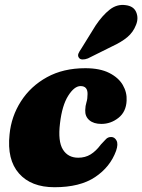

<svg xmlns="http://www.w3.org/2000/svg" viewBox="-20 -752 581 784"><path d="M309 -400.5Q283.5 -400.5 258.5 -361Q233.5 -321.5 225 -248.5Q216 -175 236.8 -141.5Q257.5 -108 299.5 -108Q328 -108 350 -121.5Q372 -135 392 -162Q404.5 -176 413.2 -184.5Q422 -193 434.5 -192.5Q448 -192.5 455.8 -178Q463.5 -163.5 454 -136Q430 -70 368.2 -28.8Q306.5 12.5 202.5 12.5Q107 12.5 57.5 -43.8Q8 -100 19 -203Q26 -276.5 65.5 -338.2Q105 -400 171.8 -436.8Q238.5 -473.5 328.5 -473.5Q388 -473.5 426 -454.2Q464 -435 481.5 -404.8Q499 -374.5 497 -341Q495 -295.5 463.8 -270.8Q432.5 -246 394 -246Q362.5 -246 344.8 -261.2Q327 -276.5 328 -302Q328.5 -320 333 -334.2Q337.5 -348.5 337.5 -368Q338 -400.5 309 -400.5ZM370.5 -648Q398 -689 427.8 -712.5Q457.5 -736 493 -731Q526 -727 536.2 -702.2Q546.5 -677.5 535.5 -650.5Q524 -620.5 500.2 -600.5Q476.5 -580.5 436.5 -562L339 -513.5Q327.5 -509 317 -509.2Q306.5 -509.5 302 -516.5Q296.5 -524.5 300.5 -533.8Q304.5 -543 312 -553.5Z"/></svg>

Font: Fraunces 72pt Soft Black
Style: Italic
Weight: 900
Italic angle: -16°
Version: Version 1.000;[b76b70a41]